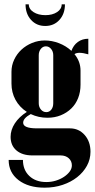

<svg xmlns="http://www.w3.org/2000/svg" viewBox="-20 -692 438 887"><path d="M186 175Q111 175 65.5 140Q20 105 20 47H86Q86 93 115.5 121Q145 149 194 149Q217 149 238 142.5Q259 136 275.5 125Q292 114 302 100.5Q312 87 312 72Q312 52 297.5 39Q283 26 260 26H130Q83 26 56 3Q29 -20 29 -60Q29 -92 48.5 -122Q68 -152 104 -175Q70 -197 51.5 -231Q33 -265 33 -306V-360Q33 -390 45.5 -416.5Q58 -443 79 -462.5Q100 -482 128 -493.5Q156 -505 187 -505Q220 -505 252.5 -492.5Q285 -480 310 -457Q319 -483 339.5 -498Q360 -513 388 -513V-441Q377 -444 367 -446Q357 -448 347 -448Q333 -448 324 -442Q352 -408 352 -366V-301Q352 -267 341 -239Q330 -211 309.5 -191Q289 -171 261 -159.5Q233 -148 199 -148Q158 -148 122 -165Q87 -146 87 -125Q87 -99 151 -99H303Q344 -99 371 -68.5Q398 -38 398 9Q398 44 381.5 74Q365 104 336.5 126.5Q308 149 269.5 162Q231 175 186 175ZM159 -215Q159 -198 169 -186Q179 -174 194 -174Q208 -174 217 -185.5Q226 -197 226 -215V-437Q226 -454 216 -466Q206 -478 192 -478Q178 -478 168.5 -466Q159 -454 159 -437ZM265 -672H280Q280 -628 254.5 -600Q229 -572 189 -572Q149 -572 123.5 -600Q98 -628 98 -672H113Q113 -650 135 -636Q157 -622 190 -622Q222 -622 243.5 -636Q265 -650 265 -672Z"/></svg>

Font: Moniqa Black Heading
Style: Regular
Weight: 900
Designer: Rajesh Rajput
Foundry: Rajesh Rajput
Version: Version 1.000